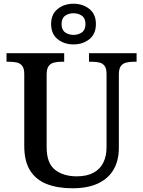

<svg xmlns="http://www.w3.org/2000/svg" viewBox="-20 -999 767 1029"><path d="M369 10Q289 10 231 -12.5Q173 -35 141.5 -85Q110 -135 110 -217V-603Q110 -632 99 -646Q88 -660 70.5 -664Q53 -668 31 -668H15V-714H324V-668H308Q287 -668 269 -663.5Q251 -659 240.5 -644.5Q230 -630 230 -599V-210Q230 -124 275 -89Q320 -54 391 -54Q445 -54 480.5 -73Q516 -92 533.5 -127Q551 -162 551 -209V-603Q551 -632 540.5 -646Q530 -660 512 -664Q494 -668 473 -668H457V-714H712V-668H696Q674 -668 656 -663.5Q638 -659 627.5 -644.5Q617 -630 617 -599V-207Q617 -140 589.5 -91.5Q562 -43 506.5 -16.5Q451 10 369 10ZM374 -761Q324 -761 289 -789Q254 -817 254 -870Q254 -923 289 -951Q324 -979 374 -979Q424 -979 459 -951Q494 -923 494 -870Q494 -817 459 -789Q424 -761 374 -761ZM374 -812Q400 -812 419 -825.5Q438 -839 438 -870Q438 -901 419 -914.5Q400 -928 374 -928Q348 -928 329 -914.5Q310 -901 310 -870Q310 -839 329 -825.5Q348 -812 374 -812Z"/></svg>

Font: Noto Rashi Hebrew Medium
Style: Regular
Weight: 500
Version: Version 1.006